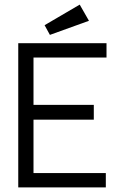

<svg xmlns="http://www.w3.org/2000/svg" viewBox="-20 -811 540 831"><path d="M59 -624H441V-562H125V-357H386V-293H125V-62H438V0H59ZM325 -791 365 -721 196 -660 173 -702Z"/></svg>

Font: Inconsolata
Style: Regular
Weight: 400
Designer: Raph Levien, Kirill Tkachev
Foundry: Cyreal
Version: Version 1.013